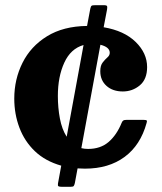

<svg xmlns="http://www.w3.org/2000/svg" viewBox="-20 -635 626 740"><path d="M35 -255Q35 -329.5 66.8 -393Q98.5 -456.5 161.2 -495.2Q224 -534 315.5 -535L328 -601.5Q330 -610.5 333 -612.8Q336 -615 347.5 -615H380Q391.5 -615 392.8 -611Q394 -607 392.5 -598L379.5 -530Q459 -516.5 503 -473.2Q547 -430 547 -376.5Q547 -329.5 518.8 -306Q490.5 -282.5 453.5 -282.5Q414.5 -282.5 390.5 -304Q366.5 -325.5 366.5 -360.5Q366.5 -382.5 375.8 -394.2Q385 -406 394 -413.8Q403 -421.5 403 -431.5Q403 -453.5 367 -462.5L293.5 -64Q305.5 -61 319.5 -61Q367.5 -61 398.8 -88Q430 -115 449 -162Q451.5 -168 455 -170.5Q458.5 -173 468 -173H532.5Q543 -173 545.2 -170.8Q547.5 -168.5 545 -161Q521.5 -75.5 460.2 -30.2Q399 15 307.5 15Q293 15 279 14L268.5 70.5Q266.5 79 264 82Q261.5 85 251.5 85H219Q208.5 85 205.2 82.8Q202 80.5 203.5 72L216 3.5Q154.5 -14 114.5 -52.2Q74.5 -90.5 54.8 -143Q35 -195.5 35 -255ZM203 -265Q203 -220 210.8 -178.5Q218.5 -137 237 -108L302 -461.5Q252.5 -447.5 227.8 -393.5Q203 -339.5 203 -265Z"/></svg>

Font: Besley
Style: Bold
Weight: 700
Designer: Owen Earl
Foundry: indestructible type*
Version: Version 2.001; ttfautohint (v1.8.3)